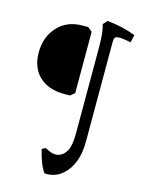

<svg xmlns="http://www.w3.org/2000/svg" viewBox="-124 -738 730 981"><g transform="rotate(15 240.5 -248.0)"><path d="M203 -610H233L256 -591V-267L233 -248H203Q119 -248 70.5 -293.5Q22 -339 22 -420.5Q22 -502 71.5 -556Q121 -610 203 -610ZM373 -565V-42Q373 79 306 138Q270 170 223 170H211Q185 138 164 53L184 43Q216 62 239.5 62Q263 62 281.5 44.5Q300 27 306 0Q313 -22 313 -77V-522Q313 -609 300 -643L320 -666Q402 -658 471 -631L462 -591Q423 -599 402.5 -599Q382 -599 377.5 -591.5Q373 -584 373 -565Z"/></g></svg>

Font: Buenard
Style: Regular
Weight: 400
Designer: Gustavo Ibarra
Foundry: FontFuror
Version: Version 1.001 2011